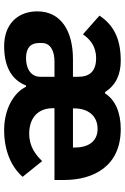

<svg xmlns="http://www.w3.org/2000/svg" viewBox="138 -714 589 904"><g transform="rotate(90 432.0 -262.5)"><path d="M610 -106C534 -106 490 -149 490 -217V-225H828V-269C828 -411 762 -537 588 -537C513 -537 452 -513 420 -463H414C381 -515 330 -537 266 -537C156 -537 96 -499 54 -437L142 -359C165 -391 196 -421 255 -421C317 -421 342 -389 342 -338V-312H259C128 -312 34 -257 34 -144C34 -54 92 12 198 12C308 12 361 -34 383 -91H389C417 -33 494 12 593 12C689 12 766 -21 813 -75L739 -167C710 -137 671 -106 610 -106ZM675 -312H491V-320C491 -385 528 -428 587 -428C646 -428 675 -385 675 -321ZM270 -225H342V-159C342 -111 300 -91 254 -91C206 -91 183 -113 183 -152V-166C183 -204 217 -225 270 -225Z"/></g></svg>

Font: Braiins Sans
Style: Bold
Weight: 700
Designer: Mike Abbink, Paul van der Laan, Pieter van Rosmalen, Jiri Chlebus, Lubos Buracinsky
Foundry: Bold Monday, Sudetype
Version: Version 1.000;hotconv 1.0.109;makeotfexe 2.5.65596